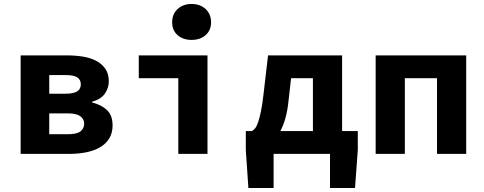

<svg xmlns="http://www.w3.org/2000/svg" viewBox="-20 -775 2440 967"><path d="M84 0V-496H318Q362 -496 400 -489.5Q438 -483 466.5 -467.5Q495 -452 511.5 -427Q528 -402 528 -365Q528 -333 508.5 -304Q489 -275 444 -263V-259Q491 -247 519 -220.5Q547 -194 547 -143Q547 -105 530 -77.5Q513 -50 483.5 -33Q454 -16 414.5 -8Q375 0 331 0ZM228 -303H309Q351 -303 369 -315Q387 -327 387 -350Q387 -373 369.5 -385Q352 -397 310 -397H228ZM228 -99H322Q367 -99 385.5 -113.5Q404 -128 404 -153Q404 -175 384.5 -189.5Q365 -204 321 -204H228Z M878 0V-381H679V-496H1025V0ZM945 -574Q902 -574 874.5 -598Q847 -622 847 -663Q847 -704 874.5 -729.5Q902 -755 945 -755Q988 -755 1015.5 -729.5Q1043 -704 1043 -663Q1043 -622 1015.5 -598Q988 -574 945 -574Z M1433 -266Q1428 -217 1417.5 -180Q1407 -143 1392 -115H1556V-381H1446ZM1231 172 1218 -19V-115H1249Q1258 -120 1265.5 -129.5Q1273 -139 1280 -159.5Q1287 -180 1294 -213Q1301 -246 1307 -299L1330 -496H1703V-115H1782V-19L1768 172H1642V0H1358V172Z M1872 0V-496H2328V0H2181V-381H2019V0Z"/></svg>

Font: Source Code Pro
Style: Bold
Weight: 700
Monospace: yes
Designer: Paul D. Hunt, Teo Tuominen
Foundry: Adobe Systems Incorporated
Version: Version 2.030;PS 1.000;hotconv 16.6.51;makeotf.lib2.5.65220